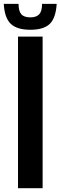

<svg xmlns="http://www.w3.org/2000/svg" viewBox="-52 -993 319 1013"><path d="M43 0H172.9V-799.8H43V0ZM108.4 -835.9C155.3 -835.9 189.5 -846.7 210.9 -867.2C232.4 -888.7 244.1 -923.8 247.1 -972.7H169.9C169.9 -947.3 165 -928.7 155.3 -918C145.5 -907.2 129.9 -901.4 108.4 -901.4C85.9 -901.4 69.3 -907.2 60.5 -918C50.8 -928.7 45.9 -947.3 45.9 -972.7H-32.2C-29.3 -923.8 -17.6 -888.7 4.9 -867.2C26.4 -846.7 60.5 -835.9 108.4 -835.9Z"/></svg>

Font: Yellow Ladder Regular
Style: Regular
Weight: 400
Designer: Zima Creative
Version: Version 2.002